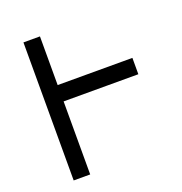

<svg xmlns="http://www.w3.org/2000/svg" viewBox="-143 -867 1006 1060"><g transform="rotate(-20 360.5 -337.5)"><path d="M207 68V-361H646V-457H207V-743H110V68Z"/></g></svg>

Font: コーポレート・ロゴ ver3 Medium
Style: Regular
Weight: 500
Designer: [KANA_main] LOGOTYPE.JP [Source Han Sans] Ryoko NISHIZUKA 西塚涼子 (kana, bopomofo & ideographs); Paul D. Hunt (Latin, Greek
Version: Version 12.001;FEAKit 1.0